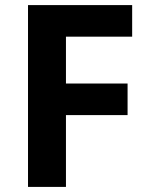

<svg xmlns="http://www.w3.org/2000/svg" viewBox="-20 -734 589 754"><path d="M239 0H90V-714H499V-590H239V-406H481V-282H239Z"/></svg>

Font: Noto Sans Tamil
Style: Bold
Weight: 700
Designer: Jelle Bosma - Monotype Design Team
Foundry: Monotype Imaging Inc.
Version: Version 2.004; ttfautohint (v1.8.4.7-5d5b)